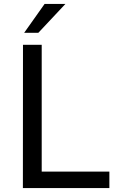

<svg xmlns="http://www.w3.org/2000/svg" viewBox="-20 -949 618 969"><path d="M95.5 0 96 -723H190.5V-83H532V0ZM102 -783.5 205 -929H310L173.5 -783.5Z"/></svg>

Font: Public Sans Thin
Style: Regular
Weight: 400
Version: Version 2.001